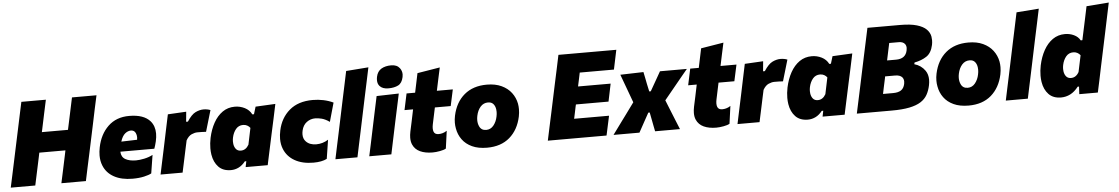

<svg xmlns="http://www.w3.org/2000/svg" viewBox="-37 -1176 9438 1619"><g transform="rotate(-5 4682.0 -367.0)"><path d="M4 0Q16.5 -57 27.5 -109.5Q38.5 -162 53.5 -231.5L105 -473.5Q120 -543.5 131.5 -598.5Q143 -653.5 156 -713H363.5Q351 -654.5 339 -599Q327 -543.5 312.5 -473.5L306 -443.5H527L533.5 -473.5Q548.5 -543.5 560.2 -598.5Q572 -653.5 584.5 -713H792Q779 -654 767.2 -599Q755.5 -544 741 -473.5L689.5 -231Q674.5 -162 663.2 -109.5Q652 -57 640 0H432.5Q444.5 -56 456 -109Q467 -162 482 -231.5L490.5 -273H269.5L261 -231.5Q246 -161.5 234.8 -109Q223.5 -56.5 211.5 0Z M1034 14.5Q941 14.5 877.8 -20.2Q814.5 -55 789 -119.5Q773.5 -157.5 773.5 -204.5Q773.5 -237 781 -273.5Q803 -382.5 872.2 -449Q941.5 -515.5 1051 -515.5Q1174.5 -515.5 1228.5 -453.5Q1264.5 -411.5 1264.5 -348Q1264.5 -317.5 1256.5 -282.5Q1248 -247 1238.5 -221.5H951Q952.5 -176 987 -156.5Q1021.5 -137 1076.5 -137Q1106 -137 1146.2 -145.2Q1186.5 -153.5 1219 -171L1194.5 -16.5Q1174 -4.5 1131.8 5Q1089.5 14.5 1034 14.5ZM1055 -391.5Q1029 -391.5 1005 -371.8Q981 -352 966.5 -305.5L1100.5 -309.5Q1102.5 -320 1102.5 -330Q1102.5 -350.5 1094.5 -367Q1082.5 -391.5 1055 -391.5Z M1272 0Q1283 -52.5 1293.5 -102Q1304 -151 1317.5 -214.5L1328 -264.5Q1339.5 -321 1352 -379.5Q1364.5 -438 1377.5 -500.5L1533.5 -509L1525.5 -424.5H1540.5Q1577.5 -482 1612.5 -498.8Q1647.5 -515.5 1680 -515.5Q1712 -515.5 1738.5 -505L1685.5 -325.5Q1665.5 -327 1649 -327.2Q1632.5 -327.5 1612 -327.5Q1590 -327.5 1563.2 -315.8Q1536.5 -304 1516 -268L1502 -203.5Q1490.5 -149 1480.2 -101.2Q1470 -53.5 1458.5 0Z M1992 0Q1993.5 -6 1994.5 -12L2002 -49H1989.5Q1963.5 -16 1932.5 -0.8Q1901.5 14.5 1867 14.5Q1800 14.5 1762 -25.2Q1724 -65 1713.5 -130Q1709.5 -156 1709.5 -183Q1709.5 -225 1719 -271Q1734 -341.5 1764.8 -396.8Q1795.5 -452 1840.8 -483.8Q1886 -515.5 1945 -515.5Q1989.5 -515.5 2028.8 -495.8Q2068 -476 2087 -438H2101L2120 -500.5L2288 -509Q2274.5 -446 2262 -386Q2249 -325.5 2235.5 -264.5L2183.5 -22Q2181 -11 2179 0ZM1964.5 -142Q2007 -142 2032 -186.5L2061 -326Q2051.5 -339 2036.2 -347.5Q2021 -356 2001 -356Q1963.5 -356 1940 -327.8Q1916.5 -299.5 1907.5 -257Q1904 -240 1904 -223.5Q1904 -213 1905.5 -202.5Q1909.5 -176 1924 -159Q1938.5 -142 1964.5 -142Z M2565.5 12.5Q2472 12.5 2408 -23.8Q2344 -60 2317.5 -126Q2302 -164.5 2302 -211Q2302 -244.5 2310 -282Q2332 -387 2406.8 -450.8Q2481.5 -514.5 2604.5 -514.5Q2651 -514.5 2695 -505.2Q2739 -496 2778 -477.5L2733 -318Q2696.5 -343.5 2665.8 -351Q2635 -358.5 2612.5 -358.5Q2572 -358.5 2540 -334.8Q2508 -311 2497.5 -265.5Q2493.5 -247.5 2493.5 -232Q2493.5 -195.5 2515.5 -172.5Q2546.5 -139.5 2603 -139.5Q2657.5 -139.5 2704.5 -169.5L2679.5 -9.5Q2636.5 12.5 2565.5 12.5Z M2752 0Q2763 -52.5 2773.5 -102Q2784 -151.5 2797.5 -214.5L2856 -492.5Q2869 -553.5 2881.5 -612.5Q2893.5 -671.5 2907 -733.5L3096.5 -748Q3084 -690 3071 -627Q3057.5 -563.5 3042.5 -493.5L2984 -215Q2970.5 -151 2960 -102Q2949.5 -52.5 2938.5 0Z M3038.5 0Q3049.5 -52.5 3060.5 -102.5Q3071 -152 3084 -214.5L3094.5 -264.5Q3105.5 -317 3114 -357.2Q3122.5 -397.5 3129.8 -431.5Q3137 -465.5 3144.5 -500.5L3332.5 -505.5Q3325 -469.5 3317.5 -434.5Q3310 -399.5 3301.2 -358.8Q3292.5 -318 3281 -264.5L3270.5 -214.5Q3257.5 -152.5 3247 -102.5Q3236.5 -52.5 3225.5 0ZM3249.5 -556.5Q3200 -556.5 3176 -583.5Q3159 -602.5 3159 -633.5Q3159 -646.5 3162 -662Q3171.5 -707.5 3205.2 -727.8Q3239 -748 3289 -748Q3338 -748 3361.5 -716.5Q3379 -693 3379 -663.5Q3379 -653 3376.5 -641.5Q3366 -590.5 3332.8 -573.5Q3299.5 -556.5 3249.5 -556.5Z M3574 14.5Q3512 14.5 3468.5 -5.5Q3425 -25.5 3406.5 -68Q3396 -92 3396 -124.5Q3396 -148.5 3402 -177.5Q3410.5 -217.5 3419.5 -258.5Q3428 -299.5 3441 -362H3368.5L3398 -500.5H3470.5Q3479.5 -545 3488 -584Q3496 -622.5 3504.5 -663L3696 -694.5Q3685 -644.5 3675.5 -599.5Q3666 -554 3654.5 -500.5H3789.5L3759.5 -362H3625.5L3596 -222.5Q3592 -203 3592 -188Q3592 -170.5 3597 -158.5Q3606.5 -135.5 3638 -135.5Q3652.5 -135.5 3670.5 -140Q3688.5 -144.5 3708 -157.5L3687.5 -8.5Q3670.5 2 3636 8.2Q3601.5 14.5 3574 14.5Z M4035 14.5Q3960.5 14.5 3908.2 -9.8Q3856 -34 3825.8 -75.8Q3795.5 -117.5 3786.5 -170Q3782 -193.5 3782 -218Q3782 -247.5 3788.5 -278Q3812.5 -390 3887 -452.8Q3961.5 -515.5 4078 -515.5Q4150 -515.5 4202 -491.2Q4254 -467 4285.2 -425.8Q4316.5 -384.5 4326.5 -332.5Q4330.5 -309.5 4330.5 -285.5Q4330.5 -255 4324 -223.5Q4300.5 -113 4226.8 -49.2Q4153 14.5 4035 14.5ZM4040.5 -135.5Q4078.5 -135.5 4103.2 -166.2Q4128 -197 4136.5 -240Q4141 -260.5 4141 -279.5Q4141 -290.5 4139.5 -301Q4135.5 -329.5 4119.8 -347.2Q4104 -365 4075.5 -365Q4037 -365 4011.2 -335.8Q3985.5 -306.5 3976 -260.5Q3972 -241.5 3972 -224Q3972 -196.5 3982 -173.5Q3998 -135.5 4040.5 -135.5Z M4550 0Q4562 -56.5 4573.2 -109.2Q4584.5 -162 4599.5 -231L4651 -473.5Q4666 -544 4678 -599Q4689.5 -654 4702 -713H5192L5157.5 -548.5H4868Q4863 -524 4857.5 -497.8Q4852 -471.5 4845.5 -442L4844 -433H5119.5L5088.5 -283.5H4812.5L4808 -264Q4802.5 -236.5 4797.2 -212Q4792 -187.5 4787 -164.5H5082.5L5047 0Z M5106 0Q5131.5 -35 5150.8 -61.2Q5170 -87.5 5187.2 -111Q5204.5 -134.5 5224.5 -161.5L5296 -259.5L5263 -349.5Q5249 -387 5237 -420Q5225 -453 5207.5 -500.5L5403.5 -506Q5409.5 -478.5 5414.2 -454.2Q5419 -430 5424 -404L5438 -339H5451L5487.5 -403Q5502.5 -429 5515.5 -452Q5528 -474.5 5543 -500.5H5770.5Q5743 -467.5 5723 -443.2Q5703 -419 5685.5 -397.5Q5667.5 -375.5 5646.5 -350L5566.5 -252.5L5604 -159Q5619 -122 5633.5 -86Q5648 -50 5668.5 0H5458Q5453 -24 5449 -45Q5445 -66 5440 -92L5426.5 -161.5H5414.5L5378.5 -96.5Q5363.5 -69 5351.8 -47.8Q5340 -26.5 5325.5 0Z M5975 14.5Q5913 14.5 5869.5 -5.5Q5826 -25.5 5807.5 -68Q5797 -92 5797 -124.5Q5797 -148.5 5803 -177.5Q5811.5 -217.5 5820.5 -258.5Q5829 -299.5 5842 -362H5769.5L5799 -500.5H5871.5Q5880.5 -545 5889 -584Q5897 -622.5 5905.5 -663L6097 -694.5Q6086 -644.5 6076.5 -599.5Q6067 -554 6055.5 -500.5H6190.5L6160.5 -362H6026.5L5997 -222.5Q5993 -203 5993 -188Q5993 -170.5 5998 -158.5Q6007.5 -135.5 6039 -135.5Q6053.5 -135.5 6071.5 -140Q6089.5 -144.5 6109 -157.5L6088.5 -8.5Q6071.5 2 6037 8.2Q6002.5 14.5 5975 14.5Z M6155.5 0Q6166.5 -52.5 6177 -102Q6187.5 -151 6201 -214.5L6211.5 -264.5Q6223 -321 6235.5 -379.5Q6248 -438 6261 -500.5L6417 -509L6409 -424.5H6424Q6461 -482 6496 -498.8Q6531 -515.5 6563.5 -515.5Q6595.5 -515.5 6622 -505L6569 -325.5Q6549 -327 6532.5 -327.2Q6516 -327.5 6495.5 -327.5Q6473.5 -327.5 6446.8 -315.8Q6420 -304 6399.5 -268L6385.5 -203.5Q6374 -149 6363.8 -101.2Q6353.5 -53.5 6342 0Z M6875.5 0Q6877 -6 6878 -12L6885.5 -49H6873Q6847 -16 6816 -0.8Q6785 14.5 6750.5 14.5Q6683.5 14.5 6645.5 -25.2Q6607.5 -65 6597 -130Q6593 -156 6593 -183Q6593 -225 6602.5 -271Q6617.5 -341.5 6648.2 -396.8Q6679 -452 6724.2 -483.8Q6769.5 -515.5 6828.5 -515.5Q6873 -515.5 6912.2 -495.8Q6951.5 -476 6970.5 -438H6984.5L7003.5 -500.5L7171.5 -509Q7158 -446 7145.5 -386Q7132.5 -325.5 7119 -264.5L7067 -22Q7064.5 -11 7062.5 0ZM6848 -142Q6890.5 -142 6915.5 -186.5L6944.5 -326Q6935 -339 6919.8 -347.5Q6904.5 -356 6884.5 -356Q6847 -356 6823.5 -327.8Q6800 -299.5 6791 -257Q6787.5 -240 6787.5 -223.5Q6787.5 -213 6789 -202.5Q6793 -176 6807.5 -159Q6822 -142 6848 -142Z M7460.5 0H7165.5Q7178 -56.5 7189 -109.5Q7200 -162 7215 -231L7266.5 -474.5Q7281.5 -543.5 7293.2 -598.8Q7305 -654 7317.5 -713H7593.5Q7681.5 -713 7735.2 -697Q7789 -681 7816 -653.8Q7843 -626.5 7849 -592.5Q7851.5 -577.5 7851.5 -562Q7851.5 -542.5 7847.5 -522.5Q7833 -454.5 7790.5 -426.5Q7748 -398.5 7688 -387L7684.5 -373Q7742.5 -356.5 7775.5 -309Q7797.5 -277 7797.5 -232Q7797.5 -210.5 7792.5 -185.5Q7783.5 -141 7764 -106.2Q7744.5 -71.5 7707.8 -48Q7671 -24.5 7611 -12.2Q7551 0 7460.5 0ZM7489.5 -569.5Q7483 -539 7476 -506.5Q7469 -473.5 7460 -430.5L7459 -424.5H7535Q7616 -424.5 7630 -495Q7632.5 -506 7632.5 -515.5Q7632.5 -535.5 7621.5 -549.5Q7605.5 -569.5 7569.5 -569.5ZM7400 -146H7485.5Q7528.5 -146 7552.8 -162Q7577 -178 7585 -215Q7587 -225.5 7587 -234.5Q7587 -256.5 7574.5 -271.5Q7556 -292 7514.5 -292H7430.5L7427.5 -275.5Q7418.5 -234.5 7412 -204Q7405.5 -173.5 7400 -146Z M8111 14.5Q8036.5 14.5 7984.2 -9.8Q7932 -34 7901.8 -75.8Q7871.5 -117.5 7862.5 -170Q7858 -193.5 7858 -218Q7858 -247.5 7864.5 -278Q7888.5 -390 7963 -452.8Q8037.5 -515.5 8154 -515.5Q8226 -515.5 8278 -491.2Q8330 -467 8361.2 -425.8Q8392.5 -384.5 8402.5 -332.5Q8406.5 -309.5 8406.5 -285.5Q8406.5 -255 8400 -223.5Q8376.5 -113 8302.8 -49.2Q8229 14.5 8111 14.5ZM8116.5 -135.5Q8154.5 -135.5 8179.2 -166.2Q8204 -197 8212.5 -240Q8217 -260.5 8217 -279.5Q8217 -290.5 8215.5 -301Q8211.5 -329.5 8195.8 -347.2Q8180 -365 8151.5 -365Q8113 -365 8087.2 -335.8Q8061.5 -306.5 8052 -260.5Q8048 -241.5 8048 -224Q8048 -196.5 8058 -173.5Q8074 -135.5 8116.5 -135.5Z M8426.5 0Q8437.5 -52.5 8448 -102Q8458.5 -151.5 8472 -214.5L8530.5 -492.5Q8543.5 -553.5 8556 -612.5Q8568 -671.5 8581.5 -733.5L8771 -748Q8758.5 -690 8745.5 -627Q8732 -563.5 8717 -493.5L8658.5 -215Q8645 -151 8634.5 -102Q8624 -52.5 8613 0Z M8894 14.5Q8827 14.5 8789 -25.2Q8751 -65 8740.5 -130Q8736.5 -156 8736.5 -183Q8736.5 -225 8746 -271Q8761 -341.5 8791.8 -396.8Q8822.5 -452 8867.8 -483.8Q8913 -515.5 8972 -515.5Q9012.5 -515.5 9047.8 -498.8Q9083 -482 9100 -451H9114L9123 -493.5Q9136 -553 9148.5 -612.2Q9161 -671.5 9174 -733.5L9363.5 -748Q9351.5 -690 9338 -627Q9324.5 -563.5 9310 -493.5L9251 -215Q9237.5 -151 9227.5 -102Q9217 -52.5 9205.5 0H9048.5L9052 -64H9040.5Q9009 -23 8971.8 -4.2Q8934.5 14.5 8894 14.5ZM8991.5 -142Q9034 -142 9058.5 -186.5L9088 -326Q9078.5 -339 9063.2 -347.5Q9048 -356 9028 -356Q8990.5 -356 8967 -327.8Q8943.5 -299.5 8934.5 -257Q8931 -240 8931 -223.5Q8931 -213 8932.5 -202.5Q8936.5 -176 8951 -159Q8965.5 -142 8991.5 -142Z"/></g></svg>

Font: Heraclito ExtraBold
Style: Italic
Weight: 800
Italic angle: -12°
Designer: Kostas Bartsokas (font) & Cristiano Sobral (main changes)
Foundry: Kostas Bartsokas (font) & Cristiano Sobral (main changes)
Version: Version 1.00;July 8, 2020;FontCreator 13.0.0.2655 64-bit